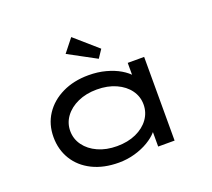

<svg xmlns="http://www.w3.org/2000/svg" viewBox="-131 -952 1247 1132"><g transform="rotate(-20 492.0 -386.0)"><path d="M432 10Q337 10 266.5 -25Q196 -60 158 -122Q120 -184 120 -263Q120 -343 160.5 -404.5Q201 -466 273 -501Q345 -536 438 -536Q496 -536 546 -522.5Q596 -509 633 -487Q670 -465 690.5 -440Q711 -415 711 -391L681 -389V-525H784V0H681V-145L701 -137Q701 -114 679 -88.5Q657 -63 619.5 -40.5Q582 -18 533.5 -4Q485 10 432 10ZM455 -85Q523 -85 575 -108.5Q627 -132 656 -172.5Q685 -213 685 -263Q685 -313 656 -353Q627 -393 575 -416.5Q523 -440 455 -440Q388 -440 336 -416.5Q284 -393 254.5 -353Q225 -313 225 -263Q225 -213 254.5 -172.5Q284 -132 336 -108.5Q388 -85 455 -85ZM529 -606 355 -700 420 -782 563 -657Z"/></g></svg>

Font: Lexend Zetta
Style: Regular
Weight: 400
Designer: Bonnie Shaver-Troup, Thomas Jockin
Foundry: Lexend
Version: Version 1.007